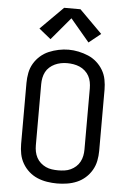

<svg xmlns="http://www.w3.org/2000/svg" viewBox="-63 -1024 727 1078"><g transform="rotate(5 300.0 -485.0)"><path d="M300 8Q272 8 243.5 3.5Q215 -1 189 -12Q163 -23 141.5 -42Q120 -61 105.5 -86Q91 -111 85.5 -139Q80 -167 80 -195V-540Q80 -568 85.5 -596.5Q91 -625 105.5 -649.5Q120 -674 141.5 -693Q163 -712 189 -723Q215 -734 243.5 -740Q272 -746 300 -746Q328 -746 356.5 -740Q385 -734 411 -723Q437 -712 458.5 -693Q480 -674 494.5 -649.5Q509 -625 514.5 -596.5Q520 -568 520 -540V-195Q520 -167 514.5 -139Q509 -111 494.5 -86Q480 -61 458.5 -42Q437 -23 411 -12Q385 -1 356.5 3.5Q328 8 300 8ZM300 -66Q318 -66 336 -68.5Q354 -71 370 -78.5Q386 -86 399.5 -98Q413 -110 421.5 -126Q430 -142 433.5 -159.5Q437 -177 437 -195V-540Q437 -558 433.5 -576Q430 -594 421.5 -609.5Q413 -625 399 -637.5Q385 -650 368.5 -657Q352 -664 334 -667Q316 -670 298 -670Q280 -670 262.5 -666.5Q245 -663 229 -655.5Q213 -648 199.5 -636Q186 -624 178 -608.5Q170 -593 166.5 -575.5Q163 -558 163 -540V-195Q163 -177 166.5 -159.5Q170 -142 178.5 -126Q187 -110 200.5 -98Q214 -86 230 -78.5Q246 -71 264 -68.5Q282 -66 300 -66ZM407 -796 300 -923 193 -796 126 -850 254 -978H346L474 -850Z"/></g></svg>

Font: Zed Sans Extended
Style: Regular
Weight: 400
Width: 7
Designer: Belleve Invis
Foundry: Belleve Invis
Version: Version 1.0.0; ttfautohint (v1.8.4)